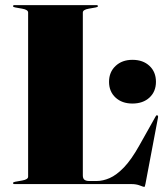

<svg xmlns="http://www.w3.org/2000/svg" viewBox="-20 -720 639 751"><path d="M355 -691 327 -686Q304 -682 304 -671V-34Q304 -21.5 310.5 -16.8Q317 -12 329 -12H358Q382.5 -12 409 -23.5Q435.5 -35 464.8 -65.2Q494 -95.5 525.5 -152L589 -265Q592 -270.5 595 -269Q599.5 -267.5 598 -260L549 -1Q547.5 7 546.5 9Q545.5 11 544 11Q541 11 527 5.5Q513 0 494 0H37Q31 0 31 -4Q31 -7.5 39 -9L67 -14Q90 -18 90 -29V-671Q90 -682 67 -686L39 -691Q31 -692.5 31 -696Q31 -700 37 -700H357Q363 -700 363 -696Q363 -692.5 355 -691ZM498 -315Q457 -315 431.8 -338.5Q406.5 -362 406.5 -400Q406.5 -438 432 -462Q457.5 -486 498 -486Q539.5 -486 564.8 -462.2Q590 -438.5 590 -400Q590 -362 564.8 -338.5Q539.5 -315 498 -315Z"/></svg>

Font: Fraunces 144pt S000 Black
Style: Regular
Weight: 900
Version: Version 1.000; ttfautohint (v1.8.3)